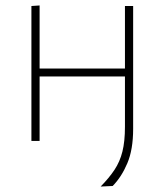

<svg xmlns="http://www.w3.org/2000/svg" viewBox="-20 -516 602 703"><path d="M95 0V-494L125 -496V-265H437.5V-494H467.5V-44Q467.5 31.5 446.2 81.8Q425 132 392.5 165L348.5 167Q379.5 135.5 399.2 105.8Q419 76 428.2 39Q437.5 2 437.5 -52V-236H125V0Z"/></svg>

Font: Heraclito Thin
Style: Regular
Weight: 100
Designer: Kostas Bartsokas (font) & Cristiano Sobral (main changes)
Foundry: Kostas Bartsokas (font) & Cristiano Sobral (main changes)
Version: Version 1.00;July 8, 2020;FontCreator 13.0.0.2655 64-bit